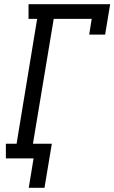

<svg xmlns="http://www.w3.org/2000/svg" viewBox="-20 -755 545 915"><path d="M117 140 140 0H8V-70H59L157 -665H116V-735H505L481 -590H405L417 -665H236L137 -70H227L192 140Z"/></svg>

Font: Iosevka Gothic
Style: Italic
Weight: 400
Italic angle: -9°
Monospace: yes
Designer: Belleve Invis
Foundry: Belleve Invis
Version: Version 15.5.1; ttfautohint (v1.8.4)